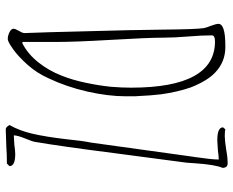

<svg xmlns="http://www.w3.org/2000/svg" viewBox="-92 -711 812 668"><g transform="rotate(90 314.0 -377.0)"><path d="M80 -18Q80 -24 88 -38Q96 -51 95 -58L92 -146L85 -419L83 -540Q82 -651 78 -679Q76 -690 70 -704Q63 -723 63 -731Q63 -755 139 -755H144Q195 -755 232 -720Q261 -693 284 -635Q300 -589 308 -532Q312 -502 315 -440V-409Q315 -347 298.5 -274.5Q282 -202 252 -139Q234 -99 205.5 -67Q177 -35 151 -16.5Q125 2 116 2Q104 2 92 -4Q80 -10 80 -18ZM131 -49Q168 -68 197 -104.5Q226 -141 243 -185Q258 -222 268 -269.5Q278 -317 282 -358Q285 -394 285 -427Q285 -719 124 -719Q103 -719 103 -708Q103 -673 107 -625Q111 -576 111 -542Q111 -487 119 -351Q126 -233 126 -161V-49ZM415 -4Q435 -39 445.5 -85Q456 -131 464 -199Q470 -259 476 -287L522 -619Q525 -639 527 -654Q535 -708 535 -732Q524 -732 502 -729L468 -727Q423 -727 423 -747L430 -755Q436 -753 454 -753Q468 -753 501 -758Q527 -763 548 -763Q564 -763 564 -745Q553 -721 548 -649Q546 -614 544 -605L514 -378Q489 -182 474 -95Q473 -85 462 -59Q451 -32 451 -19L484 -21Q505 -24 516 -24Q558 -24 558 -4L549 5Q516 5 490 7L430 9Q422 9 415 -4Z"/></g></svg>

Font: Amatic SC
Style: Regular
Weight: 400
Designer: Multiple Designers
Foundry: Vernon Adams
Version: Version 2.505